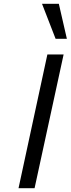

<svg xmlns="http://www.w3.org/2000/svg" viewBox="-20 -985 374 1005"><path d="M77 0 228 -700H313L161 0ZM271 -782 200 -965H288L330 -782Z"/></svg>

Font: Isabella Sans
Style: Italic
Weight: 400
Italic angle: -12°
Designer: Christian Thalmann (Catharsis Fonts), Cristiano Sobral
Foundry: The Isabella Sans Project Authors
Version: Version 2.026; ttfautohint (v1.8.4.7-5d5b-dirty)